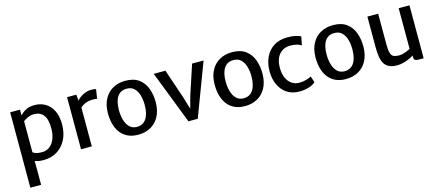

<svg xmlns="http://www.w3.org/2000/svg" viewBox="-54 -1149 4536 1979"><g transform="rotate(-15 2214.0 -159.0)"><path d="M81 247V-557H186V-489L196 -477V-46L195 -23L196 68V247ZM286.5 8Q235 8 200.5 -5Q166 -18 156 -26L196 -100Q212 -86.5 236.2 -80.8Q260.5 -75 294.5 -75Q337.5 -75 372 -99.2Q406.5 -123.5 426.8 -170.2Q447 -217 448 -284.5Q449 -384.5 413.2 -429.8Q377.5 -475 313.5 -475Q274.5 -475 244.2 -460.2Q214 -445.5 196 -431.5L178 -488.5Q189.5 -500.5 209.5 -518.5Q229.5 -536.5 262.5 -550.2Q295.5 -564 345.5 -564Q404.5 -564 454.8 -535.2Q505 -506.5 535.5 -447.8Q566 -389 566 -299Q566 -208.5 531.2 -139.2Q496.5 -70 433.8 -31Q371 8 286.5 8Z M797 -409 790 -485Q797.5 -500.5 821.5 -519.2Q845.5 -538 878.2 -551.5Q911 -565 945 -565Q964 -565 977.8 -563.5Q991.5 -562 998 -558L982.5 -458.5Q976 -462 964 -463Q960 -463 926 -463Q895 -463 870.2 -454.2Q845.5 -445.5 827 -433Q808.5 -420.5 797 -409ZM688 0V-556H786L794 -485L803 -443V0Z M1299.5 8Q1231.5 8 1184 -16Q1136.5 -40 1107 -81.5Q1077.5 -123 1064.2 -176.8Q1051 -230.5 1051.5 -290Q1053 -379.5 1087 -440.5Q1121 -501.5 1179 -532.8Q1237 -564 1309.5 -564Q1400.5 -564 1455.2 -522.8Q1510 -481.5 1534.2 -413.8Q1558.5 -346 1557.5 -267Q1556 -177.5 1522.2 -116.2Q1488.5 -55 1430.8 -23.5Q1373 8 1299.5 8ZM1302.5 -73.5Q1371 -72.5 1405.8 -125.2Q1440.5 -178 1440.5 -271.5Q1440.5 -329.5 1426.5 -376.8Q1412.5 -424 1382.8 -452.5Q1353 -481 1306.5 -481.5Q1238.5 -483 1204 -432.5Q1169.5 -382 1169.5 -288.5Q1169.5 -230.5 1183.5 -182Q1197.5 -133.5 1227 -104Q1256.5 -74.5 1302.5 -73.5Z M1832 8 1613 -557H1737.5L1843 -247.5L1899 -60.5H1869L1920.5 -247.5L2022.5 -557H2145L1931.5 8Z M2438.5 8Q2370.5 8 2323 -16Q2275.5 -40 2246 -81.5Q2216.5 -123 2203.2 -176.8Q2190 -230.5 2190.5 -290Q2192 -379.5 2226 -440.5Q2260 -501.5 2318 -532.8Q2376 -564 2448.5 -564Q2539.5 -564 2594.2 -522.8Q2649 -481.5 2673.2 -413.8Q2697.5 -346 2696.5 -267Q2695 -177.5 2661.2 -116.2Q2627.5 -55 2569.8 -23.5Q2512 8 2438.5 8ZM2441.5 -73.5Q2510 -72.5 2544.8 -125.2Q2579.5 -178 2579.5 -271.5Q2579.5 -329.5 2565.5 -376.8Q2551.5 -424 2521.8 -452.5Q2492 -481 2445.5 -481.5Q2377.5 -483 2343 -432.5Q2308.5 -382 2308.5 -288.5Q2308.5 -230.5 2322.5 -182Q2336.5 -133.5 2366 -104Q2395.5 -74.5 2441.5 -73.5Z M2773 -272Q2773 -354.5 2803 -420.5Q2833 -486.5 2893 -525.2Q2953 -564 3043 -564Q3095.5 -564 3132 -554.5Q3168.5 -545 3182 -536L3164 -445Q3143 -459.5 3113.5 -466.8Q3084 -474 3042 -474Q3004.5 -474 2969.5 -455.8Q2934.5 -437.5 2911 -397.5Q2887.5 -357.5 2885 -292Q2883 -223 2903.2 -175.8Q2923.5 -128.5 2959.2 -104.2Q2995 -80 3039 -80Q3080.5 -80 3115.8 -90.5Q3151 -101 3169 -112L3191 -45Q3165.5 -21 3119 -6.5Q3072.5 8 3020 8Q2940.5 8 2885.5 -29Q2830.5 -66 2801.8 -129.2Q2773 -192.5 2773 -272Z M3515.5 8Q3447.5 8 3400 -16Q3352.5 -40 3323 -81.5Q3293.5 -123 3280.2 -176.8Q3267 -230.5 3267.5 -290Q3269 -379.5 3303 -440.5Q3337 -501.5 3395 -532.8Q3453 -564 3525.5 -564Q3616.5 -564 3671.2 -522.8Q3726 -481.5 3750.2 -413.8Q3774.5 -346 3773.5 -267Q3772 -177.5 3738.2 -116.2Q3704.5 -55 3646.8 -23.5Q3589 8 3515.5 8ZM3518.5 -73.5Q3587 -72.5 3621.8 -125.2Q3656.5 -178 3656.5 -271.5Q3656.5 -329.5 3642.5 -376.8Q3628.5 -424 3598.8 -452.5Q3569 -481 3522.5 -481.5Q3454.5 -483 3420 -432.5Q3385.5 -382 3385.5 -288.5Q3385.5 -230.5 3399.5 -182Q3413.5 -133.5 3443 -104Q3472.5 -74.5 3518.5 -73.5Z M4062 8Q4007.5 8 3974 -9Q3940.5 -26 3923 -57.8Q3905.5 -89.5 3899.2 -133.5Q3893 -177.5 3893 -231V-557H4008V-232Q4008 -166 4018.2 -135Q4028.5 -104 4050.2 -95Q4072 -86 4107 -86Q4127.5 -86 4150.8 -92.2Q4174 -98.5 4194.5 -107.2Q4215 -116 4227 -124V-557H4342V8H4289Q4266 8 4252.5 1.2Q4239 -5.5 4239 -33V-72L4241 -50Q4218.5 -35 4188.2 -21.8Q4158 -8.5 4125 -0.2Q4092 8 4062 8Z"/></g></svg>

Font: Tracken
Style: Regular
Weight: 400
Designer: Eben Sorkin
Foundry: Eben Sorkin
Version: Version 2.001